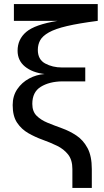

<svg xmlns="http://www.w3.org/2000/svg" viewBox="-20 -719 508 939"><path d="M42 -205Q42 -250 64.5 -283Q87 -316 122.5 -335Q158 -354 198 -357Q138 -364 102 -393.5Q66 -423 66 -471Q66 -527 108.5 -563Q151 -599 262 -617H48V-699H458V-617Q365 -605 307.5 -591.5Q250 -578 219 -560.5Q188 -543 176.5 -522Q165 -501 165 -475Q165 -428 201 -408.5Q237 -389 283 -389H397V-321H283Q221 -320 179.5 -294.5Q138 -269 138 -211Q138 -174 159 -153Q180 -132 213 -118.5Q246 -105 283.5 -91.5Q321 -78 354 -56Q387 -34 408 5Q429 44 429 108V200H334V108Q334 63 313 36.5Q292 10 259 -6Q226 -22 188.5 -35.5Q151 -49 118 -68Q85 -87 63.5 -119Q42 -151 42 -205Z"/></svg>

Font: Syne Medium
Style: Regular
Weight: 500
Designer: Lucas Descroix
Foundry: Bonjour Monde
Version: Version 2.200; ttfautohint (v1.8.4)